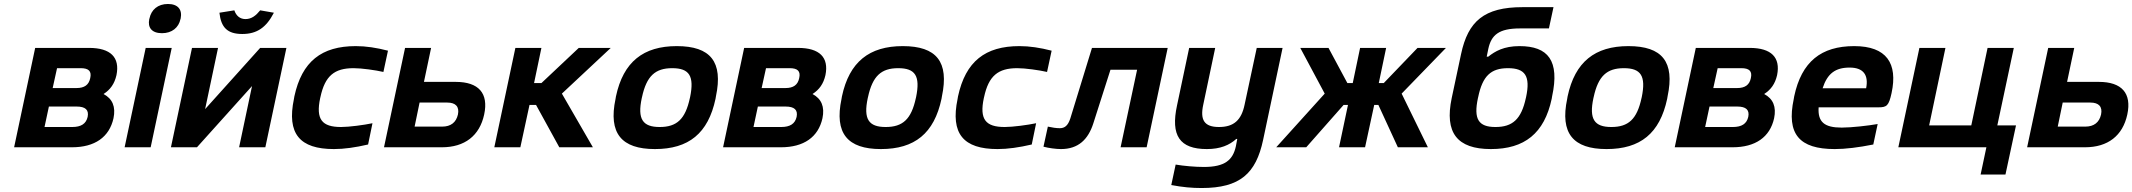

<svg xmlns="http://www.w3.org/2000/svg" viewBox="-20 -741 10728 966"><path d="M51 0H342C457 0 530 -51 551 -146C563 -204 546 -244 501 -268C535 -290 556 -319 566 -363C584 -452 537 -500 428 -500H157ZM204 -102 226 -205H365C410 -205 428 -188 421 -153C413 -118 388 -102 343 -102ZM245 -298 267 -398H386C426 -398 442 -383 434 -348C427 -314 405 -298 365 -298Z M713 -500 607 0H738L844 -500ZM731 -645C722 -602 744 -574 795 -574C845 -574 879 -602 888 -645L889 -648C898 -693 875 -721 825 -721C774 -721 741 -692 732 -648Z M840 0H971L1248 -308L1183 0H1315L1421 -500H1289L1012 -192L1077 -500H946ZM1084 -677 1159 -689C1168 -662 1187 -645 1215 -645C1246 -645 1268 -663 1289 -689L1358 -677C1320 -603 1273 -570 1199 -570C1124 -570 1092 -603 1084 -677Z M1461 -256 1459 -244C1422 -68 1488 9 1660 9C1711 9 1768 1 1832 -14L1854 -121C1811 -112 1737 -102 1696 -102C1600 -102 1568 -140 1591 -248L1592 -252C1615 -360 1663 -398 1759 -398C1800 -398 1870 -388 1909 -379L1932 -486C1874 -501 1821 -509 1770 -509C1598 -509 1499 -432 1461 -256Z M1912 0H2203C2318 0 2393 -58 2416 -165C2439 -272 2388 -329 2273 -329H2113L2149 -500H2018ZM2066 -104 2091 -225H2230C2273 -225 2292 -204 2284 -165C2275 -125 2248 -104 2205 -104Z M2573 -500 2467 0H2598L2644 -213H2677L2794 0H2963L2807 -270L3053 -500H2892L2704 -323H2667L2704 -500Z M3079 -256 3077 -244C3040 -70 3107 9 3275 9C3445 9 3543 -70 3580 -244L3582 -256C3619 -430 3555 -509 3385 -509C3217 -509 3116 -430 3079 -256ZM3209 -248 3210 -252C3233 -359 3277 -398 3362 -398C3448 -398 3474 -359 3452 -252L3451 -248C3428 -141 3385 -102 3299 -102C3214 -102 3186 -141 3209 -248Z M3618 0H3909C4024 0 4097 -51 4118 -146C4130 -204 4113 -244 4068 -268C4102 -290 4123 -319 4133 -363C4151 -452 4104 -500 3995 -500H3724ZM3771 -102 3793 -205H3932C3977 -205 3995 -188 3988 -153C3980 -118 3955 -102 3910 -102ZM3812 -298 3834 -398H3953C3993 -398 4009 -383 4001 -348C3994 -314 3972 -298 3932 -298Z M4216 -256 4214 -244C4177 -70 4244 9 4412 9C4582 9 4680 -70 4717 -244L4719 -256C4756 -430 4692 -509 4522 -509C4354 -509 4253 -430 4216 -256ZM4346 -248 4347 -252C4370 -359 4414 -398 4499 -398C4585 -398 4611 -359 4589 -252L4588 -248C4565 -141 4522 -102 4436 -102C4351 -102 4323 -141 4346 -248Z M4800 -256 4798 -244C4761 -68 4827 9 4999 9C5050 9 5107 1 5171 -14L5193 -121C5150 -112 5076 -102 5035 -102C4939 -102 4907 -140 4930 -248L4931 -252C4954 -360 5002 -398 5098 -398C5139 -398 5209 -388 5248 -379L5271 -486C5213 -501 5160 -509 5109 -509C4937 -509 4838 -432 4800 -256Z M5481 -121 5567 -390H5701L5618 0H5749L5855 -500H5474L5365 -145C5353 -108 5336 -96 5312 -96C5295 -96 5274 -99 5252 -104L5230 -3C5256 4 5293 9 5318 9C5405 9 5455 -39 5481 -121Z M6335 -37 6433 -500H6303L6242 -215C6226 -137 6188 -102 6113 -102C6039 -102 6017 -137 6034 -215L6094 -500H5963L5902 -211C5869 -59 5915 9 6052 9C6120 9 6166 -11 6200 -42H6205L6198 -5C6183 64 6143 99 6037 99C5993 99 5936 94 5895 87L5873 190C5931 201 5977 205 6026 205C6219 205 6299 132 6335 -37Z M6823 -500 6786 -323H6759L6664 -500H6522L6645 -270L6401 0H6552L6740 -213H6762L6717 0H6848L6894 -213H6915L7013 0H7164L7032 -270L7255 -500H7112L6942 -323H6917L6954 -500Z M7787 -244 7789 -256C7828 -436 7769 -509 7625 -509C7546 -509 7502 -483 7468 -456H7460L7468 -495C7483 -565 7521 -598 7628 -598H7773L7796 -705H7640C7447 -705 7366 -634 7331 -469L7284 -248C7247 -73 7311 9 7481 9C7650 9 7750 -70 7787 -244ZM7416 -248 7417 -252C7439 -359 7481 -398 7567 -398C7653 -398 7681 -359 7658 -252L7657 -248C7634 -141 7590 -102 7504 -102C7419 -102 7393 -141 7416 -248Z M7867 -256 7865 -244C7828 -70 7895 9 8063 9C8233 9 8331 -70 8368 -244L8370 -256C8407 -430 8343 -509 8173 -509C8005 -509 7904 -430 7867 -256ZM7997 -248 7998 -252C8021 -359 8065 -398 8150 -398C8236 -398 8262 -359 8240 -252L8239 -248C8216 -141 8173 -102 8087 -102C8002 -102 7974 -141 7997 -248Z M8406 0H8697C8812 0 8885 -51 8906 -146C8918 -204 8901 -244 8856 -268C8890 -290 8911 -319 8921 -363C8939 -452 8892 -500 8783 -500H8512ZM8559 -102 8581 -205H8720C8765 -205 8783 -188 8776 -153C8768 -118 8743 -102 8698 -102ZM8600 -298 8622 -398H8741C8781 -398 8797 -383 8789 -348C8782 -314 8760 -298 8720 -298Z M9497 -273C9529 -422 9472 -509 9309 -509C9143 -509 9044 -431 9007 -256L9005 -244C8967 -66 9033 9 9211 9C9264 9 9331 1 9405 -14L9427 -117C9382 -109 9296 -99 9246 -99C9159 -99 9125 -127 9130 -201H9431C9473 -201 9483 -209 9497 -273ZM9150 -297C9174 -371 9214 -401 9286 -401C9356 -401 9382 -363 9369 -297Z M9637 -500 9531 0H9974L9945 137H10070L10123 -110H10029L10112 -500H9980L9898 -110H9686L9768 -500Z M10179 0H10470C10585 0 10660 -58 10683 -165C10706 -272 10655 -329 10540 -329H10380L10416 -500H10285ZM10333 -104 10358 -225H10497C10540 -225 10559 -204 10551 -165C10542 -125 10515 -104 10472 -104Z"/></svg>

Font: LT Wave Text Bold Italic
Style: Regular
Weight: 700
Designer: Daniel Lyons
Version: Version 2.5 (Glyphs App)